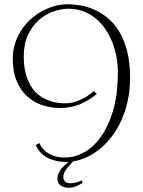

<svg xmlns="http://www.w3.org/2000/svg" viewBox="-20 -711 672 903"><path d="M369.1 148.9Q356.9 156.7 339.8 164.3Q322.8 171.9 303.2 171.9Q293.5 171.9 284.2 169.9Q274.9 168 267.1 162.8Q259.3 157.7 254.6 149.2Q250 140.6 250 127Q250 115.2 255.1 104.2Q260.3 93.3 268.1 83.5Q275.9 73.7 285.4 65.4Q294.9 57.1 303.2 49.8Q300.8 49.8 298.1 50.3Q295.4 50.8 293 50.8Q273.9 50.8 252.9 47.4Q231.9 43.9 212.2 35.2Q192.4 26.4 175.5 11Q158.7 -4.4 147.9 -28.8L165 -38.1Q167 -33.7 173.6 -22.5Q180.2 -11.2 193.8 0.5Q207.5 12.2 230 21Q252.4 29.8 287.1 29.8Q330.6 29.8 374.5 6.1Q418.5 -17.6 454.1 -66.9Q489.7 -116.2 512 -191.7Q534.2 -267.1 534.2 -371.1Q534.2 -407.7 527.6 -444.1Q521 -480.5 507.6 -513.7Q494.1 -546.9 474.6 -575.4Q455.1 -604 429.2 -625Q403.3 -646 371.3 -658Q339.4 -669.9 301.8 -669.9Q268.6 -669.9 231.4 -657Q194.3 -644 163.3 -616.9Q132.3 -589.8 112.1 -547.6Q91.8 -505.4 91.8 -446.8Q91.8 -400.4 100.8 -366.2Q109.9 -332 124.8 -307.4Q139.6 -282.7 159.4 -266.8Q179.2 -251 200.7 -241.7Q222.2 -232.4 244.1 -228.8Q266.1 -225.1 285.2 -225.1Q312 -225.1 335.2 -232.9Q358.4 -240.7 376.2 -250.7Q394 -260.7 405.8 -270.3Q417.5 -279.8 421.9 -283.2L435.1 -269Q395 -235.8 353.5 -219.5Q312 -203.1 262.2 -203.1Q219.7 -203.1 179.7 -216.1Q139.6 -229 108.6 -257.1Q77.6 -285.2 58.8 -329.1Q40 -373 40 -435.1Q40 -472.2 50.5 -505.6Q61 -539.1 79.3 -567.6Q97.7 -596.2 122.6 -618.9Q147.5 -641.6 176.3 -657.7Q205.1 -673.8 236.3 -682.4Q267.6 -690.9 298.8 -690.9Q324.7 -690.9 356.7 -685.8Q388.7 -680.7 421.1 -666.7Q453.6 -652.8 484.4 -628.2Q515.1 -603.5 539.1 -565.2Q563 -526.9 577.4 -472.4Q591.8 -418 591.8 -344.2Q591.8 -288.1 581.1 -238.8Q570.3 -189.5 551.8 -147.5Q533.2 -105.5 507.6 -71.5Q481.9 -37.6 452.1 -12.7Q422.4 12.2 389.6 27.6Q356.9 43 324.2 47.9Q316.9 55.2 308.8 64Q300.8 72.8 293.9 81.8Q287.1 90.8 282.5 100.6Q277.8 110.4 277.8 120.1Q277.8 128.9 280.8 134.8Q283.7 140.6 288.3 144.3Q293 147.9 298.6 149.4Q304.2 150.9 310.1 150.9Q326.7 150.9 342.3 146Q357.9 141.1 363.8 137.2Z"/></svg>

Font: Clicker Script
Style: Regular
Weight: 400
Designer: Astigmatic (AOETI)
Foundry: Astigmatic (AOETI)
Version: Version 1.000